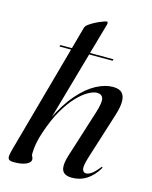

<svg xmlns="http://www.w3.org/2000/svg" viewBox="-111 -799 697 881"><g transform="rotate(15 237.0 -359.0)"><path d="M290 -710.5 153 -228 151 -229Q188 -304.5 229.2 -351.5Q270.5 -398.5 312.5 -420.8Q354.5 -443 391.5 -443Q423 -443 436 -428Q449 -413 448.2 -386Q447.5 -359 436 -323L366.5 -103Q352 -56.5 356.5 -42Q361 -27.5 373.5 -27.5Q384.5 -27.5 398.2 -36.5Q412 -45.5 432 -70.5Q434.5 -74 435.8 -75Q437 -76 438.5 -75.5Q440 -75 439.8 -72.8Q439.5 -70.5 437.5 -66.5Q416 -31.5 385.8 -11.5Q355.5 8.5 316 8.5Q291.5 8.5 279 -1.5Q266.5 -11.5 265.8 -31.5Q265 -51.5 274 -82L346.5 -311Q362.5 -362 356.5 -380Q350.5 -398 327.5 -398Q311.5 -398 287.5 -385Q263.5 -372 236 -343.5Q208.5 -315 181.5 -269Q154.5 -223 132.5 -157Q123.5 -130 119.2 -109.8Q115 -89.5 113.8 -75Q112.5 -60.5 112.5 -51Q112.5 -42.5 116 -37.5Q119.5 -32.5 119.5 -24.5Q119.5 -11 98.8 -1.2Q78 8.5 41.5 8.5Q25 8.5 18.2 3.8Q11.5 -1 12.2 -12.8Q13 -24.5 18.5 -44.5L192.5 -673Q194.5 -679 203.2 -685.8Q212 -692.5 224.5 -699.8Q237 -707 250 -712.8Q263 -718.5 273 -722Q283 -725.5 286.5 -725.5Q290 -725.5 291 -721.2Q292 -717 290 -710.5ZM106 -562Q106.5 -564 108 -565Q109.5 -566 111 -566H357.5Q359 -566 360 -565Q361 -564 360.5 -562.5Q359 -558.5 355.5 -558.5H109.5Q104.5 -558.5 106 -562Z"/></g></svg>

Font: Fraunces 120pt
Style: Italic
Weight: 400
Italic angle: -16°
Version: Version 1.000;[b76b70a41]